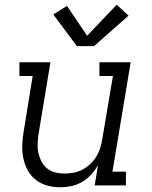

<svg xmlns="http://www.w3.org/2000/svg" viewBox="-20 -783 640 811"><path d="M235 8Q206 8 179 0.5Q152 -7 131 -23.5Q110 -40 97 -64Q84 -88 78.5 -115Q73 -142 74 -170.5Q75 -199 80 -228L118 -462H62V-520H193L143 -218Q140 -198 139 -177.5Q138 -157 142 -138Q146 -119 155 -101.5Q164 -84 178.5 -72Q193 -60 212.5 -55Q232 -50 252 -50Q252 -50 252.5 -50Q253 -50 253 -50Q272 -50 291 -53.5Q310 -57 328 -66.5Q346 -76 361 -90Q376 -104 386.5 -121Q397 -138 403 -157Q409 -176 412 -195L457 -462H400V-520H532L455 -58H512V0H380L394 -86Q382 -64 365 -45.5Q348 -27 326.5 -14.5Q305 -2 281.5 3Q258 8 235 8ZM305 -588 205 -722 263 -758 348 -632 473 -763 523 -717 377 -588Z"/></svg>

Font: Iosevka Etoile Light Oblique
Style: Regular
Weight: 300
Italic angle: -9°
Designer: Belleve Invis
Foundry: Belleve Invis
Version: Version 15.5.2; ttfautohint (v1.8.4)